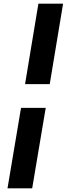

<svg xmlns="http://www.w3.org/2000/svg" viewBox="-20 -810 375 1050"><path d="M117 -350 190 -790H325L252 -350ZM21 220 95 -220H230L156 220Z"/></svg>

Font: Figtree Black
Style: Italic
Weight: 900
Italic angle: -9.5°
Foundry: Erik Kennedy
Version: Version 2.001;gftools[0.9.30]